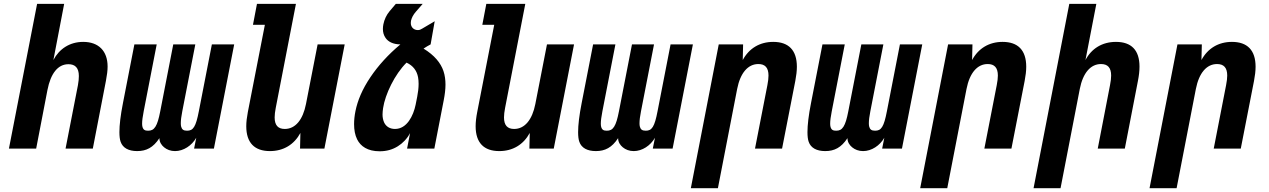

<svg xmlns="http://www.w3.org/2000/svg" viewBox="-20 -780 6663 1008"><path d="M26.9 0H169.9L229 -307.1C246.1 -395 284.2 -442.9 339.4 -442.9C374.5 -442.9 394 -423.8 394 -380.9C394 -369.1 392.6 -350.1 389.2 -333L324.2 0H467.3L536.1 -355.5C542 -386.2 544.9 -410.2 544.9 -430.7C544.9 -512.7 497.1 -560.1 417 -560.1C346.2 -560.1 291 -523.4 260.3 -464.8L316.9 -759.8H174.8Z M700.2 13.2C748 13.2 784.2 -4.9 816.9 -54.7C816.9 -34.2 827.6 -18.1 841.3 -6.8C856 5.4 875.5 13.2 898.9 13.2C943.4 13.2 986.8 -15.6 1010.3 -56.6L999 0H1103L1209.5 -546.9H1092.3L1023.9 -195.8C1016.1 -155.3 1008.8 -129.4 999 -113.8C989.3 -98.1 977.5 -93.8 961.9 -93.8C942.9 -93.8 935.1 -100.6 931.2 -114.7C929.7 -119.6 929.2 -126 929.2 -132.8C929.2 -148.4 931.6 -168.9 937 -195.8L1005.4 -546.9H889.6L821.3 -195.8C813.5 -155.8 806.2 -130.9 795.9 -114.7C785.6 -98.6 773.9 -93.8 757.3 -93.8C741.2 -93.8 732.4 -98.1 728 -113.8C726.6 -118.7 726.1 -125 726.1 -131.3C726.1 -147 729 -167.5 734.4 -195.8L802.7 -546.9H685.5L625.5 -238.8C612.8 -174.3 606.9 -124 606.9 -86.4C606.9 -64.9 608.9 -47.9 613.3 -35.6C624.5 -3.4 654.8 13.2 700.2 13.2Z M1397 13.2C1467.8 13.2 1523.9 -20.5 1557.1 -82L1555.2 0H1683.1L1789.6 -546.9H1647.5L1586.4 -233.9C1570.3 -151.4 1530.8 -103 1475.1 -103C1439.9 -103 1421.9 -122.1 1421.9 -163.6C1421.9 -177.2 1423.8 -193.8 1427.7 -213.9L1533.7 -759.8H1329.1L1308.1 -649.9H1370.6L1281.2 -191.9C1275.9 -164.1 1272.9 -139.6 1272.9 -117.2C1272.9 -30.3 1316.4 13.2 1397 13.2Z M1973.1 14.2C2010.7 14.2 2041.5 4.9 2068.8 -12.2C2093.8 -27.8 2117.2 -51.3 2132.8 -81.1L2117.2 0H2260.3L2309.6 -253.9C2315.4 -283.7 2318.8 -311 2318.8 -335.9C2318.8 -359.4 2315.9 -384.3 2308.1 -407.2C2293.5 -449.7 2261.2 -489.7 2203.6 -524.9C2215.8 -533.2 2228.5 -540.5 2240.7 -546.9L2262.2 -668.5L2196.8 -629.9C2188.5 -625 2183.1 -622.1 2173.8 -622.1C2152.3 -622.1 2136.7 -637.2 2136.7 -659.2C2136.7 -663.1 2137.2 -667 2137.7 -670.9C2141.6 -687 2148.9 -702.1 2163.1 -718.3L2199.2 -759.8H2058.1L2025.4 -721.2C2009.8 -703.1 1997.6 -677.7 1992.7 -652.3C1991.2 -644.5 1990.2 -636.2 1990.2 -627.9C1990.2 -610.8 1994.6 -594.2 2004.4 -580.6C2018.1 -561 2043 -547.4 2082 -546.9C2018.1 -493.7 1965.3 -435.1 1924.8 -375C1881.3 -310.5 1857.4 -252 1846.2 -196.8C1841.3 -172.9 1838.9 -149.9 1838.9 -128.4C1838.9 -98.1 1843.8 -70.8 1855 -48.3C1873 -12.2 1909.7 14.2 1973.1 14.2ZM2053.7 -103C2026.4 -103 2006.8 -116.2 1997.1 -136.2C1991.2 -148.4 1988.3 -164.1 1988.3 -178.7C1988.3 -189 1989.7 -202.1 1991.2 -212.4C2002 -284.7 2052.2 -389.6 2114.3 -451.2C2149.4 -435.1 2168.5 -408.2 2174.8 -374.5C2176.8 -363.8 2177.7 -352.1 2177.7 -339.8C2177.7 -318.4 2174.8 -294.4 2170.4 -272.5L2162.1 -230.5C2156.2 -201.2 2144.5 -169.4 2127 -145C2108.9 -120.1 2085 -103 2053.7 -103Z M2601.1 13.2C2671.9 13.2 2728 -20.5 2761.2 -82L2759.3 0H2887.2L2993.7 -546.9H2851.6L2790.5 -233.9C2774.4 -151.4 2734.9 -103 2679.2 -103C2644 -103 2626 -122.1 2626 -163.6C2626 -177.2 2627.9 -193.8 2631.8 -213.9L2737.8 -759.8H2533.2L2512.2 -649.9H2574.7L2485.4 -191.9C2480 -164.1 2477.1 -139.6 2477.1 -117.2C2477.1 -30.3 2520.5 13.2 2601.1 13.2Z M3108.4 13.2C3156.2 13.2 3192.4 -4.9 3225.1 -54.7C3225.1 -34.2 3235.8 -18.1 3249.5 -6.8C3264.2 5.4 3283.7 13.2 3307.1 13.2C3351.6 13.2 3395 -15.6 3418.5 -56.6L3407.2 0H3511.2L3617.7 -546.9H3500.5L3432.1 -195.8C3424.3 -155.3 3417 -129.4 3407.2 -113.8C3397.5 -98.1 3385.7 -93.8 3370.1 -93.8C3351.1 -93.8 3343.3 -100.6 3339.4 -114.7C3337.9 -119.6 3337.4 -126 3337.4 -132.8C3337.4 -148.4 3339.8 -168.9 3345.2 -195.8L3413.6 -546.9H3297.9L3229.5 -195.8C3221.7 -155.8 3214.4 -130.9 3204.1 -114.7C3193.8 -98.6 3182.1 -93.8 3165.5 -93.8C3149.4 -93.8 3140.6 -98.1 3136.2 -113.8C3134.8 -118.7 3134.3 -125 3134.3 -131.3C3134.3 -147 3137.2 -167.5 3142.6 -195.8L3210.9 -546.9H3093.8L3033.7 -238.8C3021 -174.3 3015.1 -124 3015.1 -86.4C3015.1 -64.9 3017.1 -47.9 3021.5 -35.6C3032.7 -3.4 3063 13.2 3108.4 13.2Z M3606.9 208H3749L3850.1 -313C3866.7 -397.9 3907.2 -443.8 3961.4 -443.8C3996.6 -443.8 4014.6 -424.8 4014.6 -383.3C4014.6 -369.6 4012.7 -353 4008.8 -333L3943.8 0H4085.9L4155.3 -355C4160.6 -382.8 4163.6 -407.2 4163.6 -429.7C4163.6 -516.6 4120.1 -560.1 4039.6 -560.1C3968.8 -560.1 3912.6 -526.4 3879.4 -464.8L3881.3 -546.9H3753.4Z M4312.5 13.2C4360.4 13.2 4396.5 -4.9 4429.2 -54.7C4429.2 -34.2 4439.9 -18.1 4453.6 -6.8C4468.3 5.4 4487.8 13.2 4511.2 13.2C4555.7 13.2 4599.1 -15.6 4622.6 -56.6L4611.3 0H4715.3L4821.8 -546.9H4704.6L4636.2 -195.8C4628.4 -155.3 4621.1 -129.4 4611.3 -113.8C4601.6 -98.1 4589.8 -93.8 4574.2 -93.8C4555.2 -93.8 4547.4 -100.6 4543.5 -114.7C4542 -119.6 4541.5 -126 4541.5 -132.8C4541.5 -148.4 4543.9 -168.9 4549.3 -195.8L4617.7 -546.9H4502L4433.6 -195.8C4425.8 -155.8 4418.5 -130.9 4408.2 -114.7C4397.9 -98.6 4386.2 -93.8 4369.6 -93.8C4353.5 -93.8 4344.7 -98.1 4340.3 -113.8C4338.9 -118.7 4338.4 -125 4338.4 -131.3C4338.4 -147 4341.3 -167.5 4346.7 -195.8L4415 -546.9H4297.9L4237.8 -238.8C4225.1 -174.3 4219.2 -124 4219.2 -86.4C4219.2 -64.9 4221.2 -47.9 4225.6 -35.6C4236.8 -3.4 4267.1 13.2 4312.5 13.2Z M4811 208H4953.1L5054.2 -313C5070.8 -397.9 5111.3 -443.8 5165.5 -443.8C5200.7 -443.8 5218.8 -424.8 5218.8 -383.3C5218.8 -369.6 5216.8 -353 5212.9 -333L5147.9 0H5290L5359.4 -355C5364.7 -382.8 5367.7 -407.2 5367.7 -429.7C5367.7 -516.6 5324.2 -560.1 5243.7 -560.1C5172.9 -560.1 5116.7 -526.4 5083.5 -464.8L5085.4 -546.9H4957.5Z M5406.2 208H5547.9L5648.9 -313C5665.5 -397.9 5706.1 -443.8 5760.3 -443.8C5795.4 -443.8 5813.5 -424.8 5813.5 -383.3C5813.5 -369.6 5811.5 -353 5807.6 -333L5743.2 0H5885.3L5954.1 -355C5959.5 -382.8 5962.4 -407.2 5962.4 -430.2C5962.4 -517.1 5919.4 -560.1 5838.9 -560.1C5765.6 -560.1 5710 -524.4 5678.7 -464.8L5735.8 -759.8H5593.8Z M6015.1 208H6157.2L6258.3 -313C6274.9 -397.9 6315.4 -443.8 6369.6 -443.8C6404.8 -443.8 6422.9 -424.8 6422.9 -383.3C6422.9 -369.6 6420.9 -353 6417 -333L6352.1 0H6494.1L6563.5 -355C6568.8 -382.8 6571.8 -407.2 6571.8 -429.7C6571.8 -516.6 6528.3 -560.1 6447.8 -560.1C6377 -560.1 6320.8 -526.4 6287.6 -464.8L6289.6 -546.9H6161.6Z"/></svg>

Font: Hack
Style: Bold Oblique
Weight: 700
Italic angle: -12°
Monospace: yes
Designer: Christopher Simpkins
Foundry: Christopher Simpkins
Version: Version 2.010